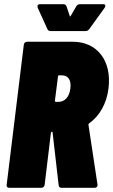

<svg xmlns="http://www.w3.org/2000/svg" viewBox="-20 -900 542 920"><path d="M408 -761 481 -862C488 -872 485 -880 474 -880H363C355 -880 349 -876 345 -869L319 -824C317 -820 315 -820 314 -824L299 -869C297 -876 291 -880 284 -880H173C161 -880 157 -873 161 -862L207 -761C210 -754 215 -751 223 -751H389C397 -751 403 -754 408 -761ZM275 0H433C442 0 449 -6 447 -17L404 -301C403 -303 404 -306 406 -308C457 -344 491 -403 500 -477C516 -608 447 -700 328 -700H110C101 -700 95 -694 94 -685L12 -15C10 -6 16 0 24 0H178C186 0 193 -6 194 -15L224 -264C225 -267 227 -269 229 -269C231 -269 232 -268 232 -265L261 -13C262 -5 266 0 275 0ZM277 -539C305 -539 323 -518 317 -475C312 -434 289 -412 261 -412H247C245 -412 243 -414 243 -417L258 -534C258 -537 260 -539 263 -539Z"/></svg>

Font: Barlow Condensed Black
Style: Italic
Weight: 900
Width: 3
Italic angle: -7°
Designer: Jeremy Tribby
Foundry: Tribby Type
Version: Version 1.422;hotconv 1.0.109;makeotfexe 2.5.65596